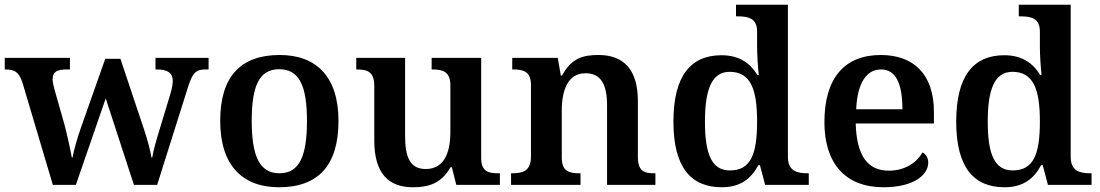

<svg xmlns="http://www.w3.org/2000/svg" viewBox="-21 -780 4641 810"><path d="M73 -434 202 0H299L425 -365L544 0H642L771 -409C791 -475 807 -487 846 -487H859V-536H635V-487H642C686 -487 708 -472 708 -438C708 -427 704 -405 699 -388L653 -236C636 -181 627 -148 621 -115H618C614 -143 602 -188 586 -236L487 -532H423L320 -240C303 -191 291 -148 285 -115H282C276 -148 263 -210 250 -258L209 -402C205 -417 201 -434 201 -445C201 -478 221 -487 261 -487H274V-536H-1V-487H2C41 -487 58 -476 73 -434Z M1156 10C1321 10 1407 -82 1407 -270C1407 -457 1313 -548 1159 -548C994 -548 908 -457 908 -270C908 -82 1002 10 1156 10ZM1158 -49C1072 -49 1041 -125 1041 -270C1041 -415 1071 -488 1157 -488C1243 -488 1274 -415 1274 -270C1274 -125 1244 -49 1158 -49Z M1721 10C1784 10 1840 -4 1880 -75H1885L1904 0H2088V-49H2082C2041 -49 2009 -55 2009 -113V-536H1800V-487H1803C1844 -487 1879 -480 1879 -420V-223C1879 -128 1848 -67 1775 -67C1707 -67 1688 -120 1688 -207V-536H1482V-487H1484C1531 -487 1558 -476 1558 -417V-187C1558 -51 1616 10 1721 10Z M2135 0H2428V-49H2424C2380 -49 2349 -57 2349 -115V-313C2349 -397 2373 -471 2449 -471C2516 -471 2540 -421 2540 -335V0H2744V-49H2740C2695 -49 2670 -58 2670 -120V-354C2670 -489 2608 -548 2504 -548C2441 -548 2390 -536 2350 -461H2345L2332 -536H2140V-487H2144C2188 -487 2219 -478 2219 -421V-119C2219 -58 2184 -49 2139 -49H2135Z M3024 10C3102 10 3148 -26 3178 -83H3185L3207 0H3391V-49H3386C3342 -49 3303 -58 3303 -118V-760H3084V-711H3092C3136 -711 3173 -703 3173 -647V-582C3173 -550 3176 -500 3180 -464H3174C3145 -512 3099 -547 3023 -547C2893 -547 2820 -460 2820 -267C2820 -75 2893 10 3024 10ZM3058 -61C2982 -61 2953 -129 2953 -267C2953 -403 2982 -477 3057 -477C3146 -477 3173 -403 3173 -268C3173 -128 3146 -61 3058 -61Z M3706 10C3835 10 3895 -43 3895 -94C3895 -114 3885 -130 3871 -137C3847 -95 3798 -60 3729 -60C3641 -60 3593 -120 3589 -259H3919V-308C3919 -466 3834 -548 3695 -548C3543 -548 3457 -452 3457 -265C3457 -91 3545 10 3706 10ZM3786 -319H3591C3596 -428 3633 -487 3696 -487C3761 -487 3786 -422 3786 -319Z M4217 10C4295 10 4341 -26 4371 -83H4378L4400 0H4584V-49H4579C4535 -49 4496 -58 4496 -118V-760H4277V-711H4285C4329 -711 4366 -703 4366 -647V-582C4366 -550 4369 -500 4373 -464H4367C4338 -512 4292 -547 4216 -547C4086 -547 4013 -460 4013 -267C4013 -75 4086 10 4217 10ZM4251 -61C4175 -61 4146 -129 4146 -267C4146 -403 4175 -477 4250 -477C4339 -477 4366 -403 4366 -268C4366 -128 4339 -61 4251 -61Z"/></svg>

Font: Noto Serif Yezidi SemiBold
Style: Regular
Weight: 600
Designer: Dalton Maag Ltd
Foundry: Dalton Maag Ltd
Version: Version 1.001